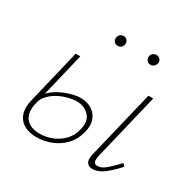

<svg xmlns="http://www.w3.org/2000/svg" viewBox="-135 -721 865 864"><g transform="rotate(30 297.5 -289.5)"><path d="M157 6Q118 6 91.5 -9.5Q65 -25 55 -54.5Q45 -84 55 -125L123 -408H147L79 -124Q67 -69 90.5 -42Q114 -15 161 -15Q195 -15 226 -27.5Q257 -40 280.5 -64Q304 -88 312 -123Q325 -172 300 -198.5Q275 -225 235 -225Q217 -225 192.5 -219Q168 -213 144 -200.5Q120 -188 102 -169Q84 -150 79 -124H61Q69 -156 89.5 -179Q110 -202 137.5 -216.5Q165 -231 193 -239Q221 -247 243 -247Q276 -247 300.5 -232Q325 -217 335.5 -189Q346 -161 335 -122Q324 -79 296 -50.5Q268 -22 231 -8Q194 6 157 6ZM448 4Q433 4 424 -3Q415 -10 413 -23Q411 -36 416 -56L501 -408H526L442 -59Q438 -40 441.5 -29.5Q445 -19 460 -19Q480 -19 503 -38.5Q526 -58 555 -89L567 -77Q534 -40 504.5 -18Q475 4 448 4ZM269 -533Q257 -533 250 -541Q243 -549 244 -560Q245 -571 252.5 -578Q260 -585 271 -585Q282 -585 289 -577Q296 -569 295 -558Q295 -548 287.5 -540.5Q280 -533 269 -533ZM439 -533Q427 -533 420 -541.5Q413 -550 414 -560Q415 -571 422.5 -578Q430 -585 441 -585Q453 -585 460 -577Q467 -569 466 -558Q465 -548 457.5 -540.5Q450 -533 439 -533Z"/></g></svg>

Font: Ysabeau Infant Thin
Style: Italic
Weight: 250
Italic angle: -12°
Designer: Christian Thalmann (Catharsis Fonts)
Version: Version 2.001;gftools[0.9.30]; featfreeze: ss01,ss02,lnum